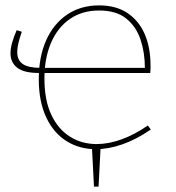

<svg xmlns="http://www.w3.org/2000/svg" viewBox="-20 -548 652 713"><path d="M354 -9 346 145H329L321 -9ZM336 6Q275 6 227 -24Q179 -54 151.5 -112.5Q124 -171 124 -254Q124 -337 151.5 -398.5Q179 -460 229.5 -494Q280 -528 348 -528Q411 -528 453.5 -499.5Q496 -471 517.5 -421Q539 -371 539 -305Q539 -300 539 -294Q539 -288 538 -277H125Q69 -277 44 -296.5Q19 -316 19 -350Q19 -368 25 -389.5Q31 -411 42 -436L61 -430Q53 -407 48.5 -388.5Q44 -370 44 -355Q44 -324 65 -310Q86 -296 131 -296H518Q518 -352 502 -400.5Q486 -449 449 -479Q412 -509 348 -509Q285 -509 239.5 -477.5Q194 -446 169.5 -389Q145 -332 145 -256Q145 -177 170 -123Q195 -69 239 -41Q283 -13 339 -13Q383 -13 431.5 -30.5Q480 -48 529 -82L540 -67Q486 -30 434.5 -12Q383 6 336 6Z"/></svg>

Font: Bitter Thin
Style: Regular
Weight: 100
Designer: Sol Matas, and Bitter project Authors
Foundry: Sol Matas
Version: Version 2.002